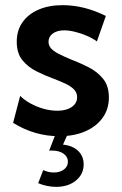

<svg xmlns="http://www.w3.org/2000/svg" viewBox="-20 -518 473 744"><path d="M30.8 -42 58.1 -146.5Q74.2 -130.4 98.1 -117.2Q122.1 -104 149.2 -96.4Q176.3 -88.9 202.1 -88.9Q236.8 -88.9 257.8 -103.3Q278.8 -117.7 278.8 -141.1Q278.8 -159.7 266.1 -172.1Q253.4 -184.6 232.9 -194.1Q212.4 -203.6 188 -212.9Q155.8 -224.6 122.6 -241Q89.4 -257.3 67.1 -284.4Q44.9 -311.5 44.9 -356.4Q44.9 -399.9 67.1 -431.6Q89.4 -463.4 129.4 -480.7Q169.4 -498 222.7 -498Q306.6 -498 390.1 -456.1L355.5 -357.4Q339.8 -369.1 317.4 -378.9Q294.9 -388.7 271.5 -394.5Q248 -400.4 229 -400.4Q201.2 -400.4 184.6 -388.2Q168 -376 168 -356Q168 -342.3 177.2 -331.3Q186.5 -320.3 206.1 -310.1Q225.6 -299.8 256.3 -287.1Q289.6 -274.4 323 -257.6Q356.4 -240.7 379.2 -213.1Q401.9 -185.5 401.9 -140.1Q401.9 -95.2 377.7 -61.5Q353.5 -27.8 310.3 -9Q267.1 9.8 209.5 9.8Q113.8 9.8 30.8 -42ZM127.9 191.9 147.5 141.1Q167.5 150.4 188.5 150.4Q212.4 150.4 227.8 138.7Q243.2 127 243.2 108.4Q243.2 89.8 226.3 77.6Q209.5 65.4 181.2 65.4Q178.7 65.4 175.8 65.4Q172.9 65.4 170.4 65.9L197.3 -3.4H244.6L224.1 42.5Q260.7 45.9 282.5 66.4Q304.2 86.9 304.2 119.1Q304.2 156.7 274.4 181.4Q244.6 206.1 197.3 206.1Q163.1 206.1 127.9 191.9Z"/></svg>

Font: Kumbh Sans SemiBold
Style: Regular
Weight: 600
Version: Version 1.005